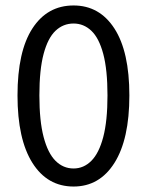

<svg xmlns="http://www.w3.org/2000/svg" viewBox="-20 -670 537 702"><path d="M249 12Q153 12 98.5 -74.5Q44 -161 44 -321Q44 -482 98.5 -566Q153 -650 249 -650Q344 -650 398.5 -565.5Q453 -481 453 -321Q453 -161 398.5 -74.5Q344 12 249 12ZM249 -54Q286 -54 314 -82Q342 -110 357.5 -169Q373 -228 373 -321Q373 -415 357.5 -473Q342 -531 314 -557.5Q286 -584 249 -584Q211 -584 183 -557.5Q155 -531 139.5 -473Q124 -415 124 -321Q124 -228 139.5 -169Q155 -110 183 -82Q211 -54 249 -54Z"/></svg>

Font: Source Sans 3
Style: Regular
Weight: 400
Designer: Paul D. Hunt
Foundry: Adobe
Version: Version 3.046;hotconv 1.0.118;makeotfexe 2.5.65603